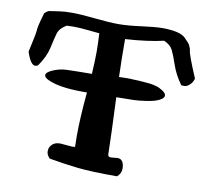

<svg xmlns="http://www.w3.org/2000/svg" viewBox="-80 -819 993 909"><g transform="rotate(10 416.5 -364.5)"><path d="M319.3 -102.5 318.4 -155.3Q318.4 -243.2 330.1 -366.2H310.5Q193.4 -366.2 138.7 -393.6Q121.1 -402.3 121.1 -413.1Q121.1 -426.8 150.4 -439.5Q183.6 -454.1 216.8 -455.1Q285.2 -457 337.9 -457Q341.8 -523.4 341.8 -563.5Q341.8 -603.5 338.9 -652.3Q321.3 -653.3 283.2 -657.7Q245.1 -662.1 211.9 -662.1L180.7 -661.1Q147.5 -641.6 140.1 -615.2Q132.8 -588.9 123 -544.4Q113.3 -500 80.1 -453.1Q74.2 -448.2 66.4 -448.2Q43.9 -448.2 24.4 -508.8Q44.9 -600.6 44.9 -612.3Q44.9 -631.8 65.4 -700.2Q78.1 -712.9 87.4 -714.8Q96.7 -716.8 106.9 -717.8Q117.2 -718.8 137.2 -722.2Q157.2 -725.6 196.8 -725.6Q236.3 -725.6 306.6 -718.3Q377 -710.9 420.9 -710.9Q464.8 -710.9 529.8 -719.7Q594.7 -728.5 628.9 -728.5Q711.9 -728.5 739.3 -703.1L761.7 -679.7Q763.7 -677.7 769 -667Q774.4 -656.2 775.4 -647.5Q775.4 -629.9 822.3 -519.5Q817.4 -501 804.2 -488.8Q791 -476.6 778.8 -476.6Q766.6 -476.6 763.7 -477.5Q731.4 -522.5 716.3 -567.4Q701.2 -612.3 689.9 -634.8Q678.7 -657.2 647.5 -670.9Q573.2 -653.3 463.9 -646.5Q463.9 -550.8 466.8 -464.8Q479.5 -465.8 502.9 -465.8Q526.4 -465.8 535.2 -464.8L558.6 -463.9Q575.2 -462.9 581.1 -462.4Q586.9 -461.9 599.6 -460.9Q612.3 -460 619.1 -459Q626 -458 634.8 -456.1Q654.3 -452.1 666 -445.3Q696.3 -430.7 696.3 -415Q696.3 -403.3 675.8 -392.6Q655.3 -381.8 616.7 -376Q578.1 -370.1 556.2 -369.6Q534.2 -369.1 470.7 -368.2Q478.5 -190.4 480.5 -94.7Q480.5 -83 495.1 -83L527.3 -85.9Q542 -85.9 550.3 -74.2Q558.6 -62.5 558.6 -39.6Q558.6 -16.6 539.1 0Q413.1 0 348.1 -7.3Q283.2 -14.6 210.9 -27.3Q195.3 -43 195.3 -59.1Q195.3 -75.2 203.1 -85.9Q217.8 -106.4 247.1 -106.4L304.7 -101.6Q314.5 -101.6 319.3 -102.5Z"/></g></svg>

Font: Essays1743
Style: Medium
Weight: 500
Designer: Based on the typeface in a 1743 English translation of the essays of Montaigne.  PostScript/TrueType font designed by Jo
Version: Version 002.100